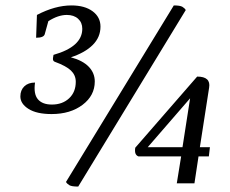

<svg xmlns="http://www.w3.org/2000/svg" viewBox="-20 -675 847 707"><path d="M170 -255Q115 -255 85 -274Q55 -293 55 -320Q55 -343 69.5 -357Q84 -371 109 -371Q103 -329 119.5 -309.5Q136 -290 171 -290Q210 -290 234.5 -313Q259 -336 259 -374Q259 -398 241.5 -415Q224 -432 183 -447Q177 -449 175.5 -454Q174 -459 177 -473Q283 -503 283 -569Q283 -592 267.5 -606Q252 -620 226 -620Q194 -620 158 -597L145 -550Q142 -536 113 -536L116 -620Q183 -655 243 -655Q292 -655 321 -633.5Q350 -612 350 -577Q350 -538 321.5 -509.5Q293 -481 241 -464Q285 -452 307 -429Q329 -406 329 -375Q329 -323 284 -289Q239 -255 170 -255ZM268 12Q244 12 235.5 7Q227 2 223 -5L620 -655Q643 -655 651.5 -650Q660 -645 664 -638ZM631 0 647 -99H490Q482 -102 479 -109.5Q476 -117 478 -131L706 -393Q757 -393 750 -352L716 -133H753L749 -99H711L696 0ZM524 -133H652L680 -313Z"/></svg>

Font: Petrona Light
Style: Italic
Weight: 300
Italic angle: -9°
Designer: Ringo R. Seeber
Foundry: Ringo R. Seeber
Version: Version 2.001; ttfautohint (v1.8.3)